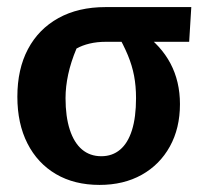

<svg xmlns="http://www.w3.org/2000/svg" viewBox="-20 -511 588 542"><path d="M279 -393Q254 -393 233 -388Q212 -383 196 -374Q180 -336 172.5 -301Q165 -266 165 -234Q165 -182 177 -145Q189 -108 211.5 -89Q234 -70 266 -70Q297 -70 319 -88.5Q341 -107 352.5 -143.5Q364 -180 364 -234Q364 -268 358.5 -297Q353 -326 341 -355Q329 -384 309 -419L381 -420Q488 -345 488 -217Q488 -149 459.5 -97.5Q431 -46 380 -17.5Q329 11 261 11Q190 11 138 -19.5Q86 -50 57.5 -106Q29 -162 29 -238Q29 -316 59 -372.5Q89 -429 145 -460Q201 -491 278 -491H520L514 -393Z"/></svg>

Font: Piazzolla 24pt
Style: Bold
Weight: 700
Designer: Juan Pablo del Peral
Foundry: Huerta Tipografica
Version: Version 2.005